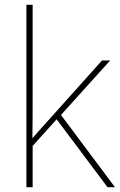

<svg xmlns="http://www.w3.org/2000/svg" viewBox="-20 -780 499 800"><path d="M116 -385V-760H90V0H116V-172L216 -283L428 0H459L234 -301L439 -528H405L172 -268C150 -244 137 -229 115 -204C116 -267 116 -321 116 -385Z"/></svg>

Font: Noto Sans Telugu Thin
Style: Regular
Weight: 100
Designer: Jelle Bosma - Monotype Design Team
Foundry: Monotype Imaging Inc.
Version: Version 2.005